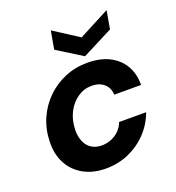

<svg xmlns="http://www.w3.org/2000/svg" viewBox="-134 -834 876 954"><g transform="rotate(-20 304.5 -357.5)"><path d="M265 12Q197 12 146.5 -16.5Q96 -45 70 -95.5Q44 -146 47 -213Q49 -276 73.5 -331Q98 -386 140 -427Q182 -468 237 -491Q292 -514 357 -514Q454 -514 512 -462Q570 -410 570 -319H428Q426 -357 401 -378Q376 -399 337 -399Q296 -399 262.5 -376Q229 -353 208.5 -314Q188 -275 186 -224Q185 -196 191.5 -173.5Q198 -151 210.5 -135.5Q223 -120 242 -111.5Q261 -103 284 -103Q311 -103 334.5 -112.5Q358 -122 376.5 -140Q395 -158 404 -183H547Q526 -125 484 -81Q442 -37 386 -12.5Q330 12 265 12ZM536 -727 519 -631 357 -548 224 -631 241 -727 373 -642Z"/></g></svg>

Font: DM Sans 16pt
Style: Bold Italic
Weight: 700
Italic angle: -10°
Version: Version 4.004;gftools[0.9.30]